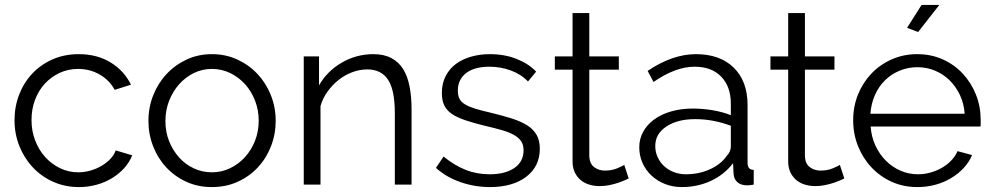

<svg xmlns="http://www.w3.org/2000/svg" viewBox="-20 -750 4034 780"><path d="M39 -262Q39 -317 58 -366Q77 -415 111.5 -451.5Q146 -488 194 -509Q242 -530 300 -530Q374 -530 429 -496.5Q484 -463 512 -406L446 -385Q424 -425 384.5 -447.5Q345 -470 297 -470Q257 -470 222.5 -454Q188 -438 162.5 -410.5Q137 -383 122.5 -345Q108 -307 108 -262Q108 -218 123 -179Q138 -140 164 -111.5Q190 -83 224.5 -66.5Q259 -50 298 -50Q323 -50 347.5 -57Q372 -64 393 -76.5Q414 -89 429 -105Q444 -121 450 -139L517 -119Q506 -91 485 -67.5Q464 -44 435.5 -26.5Q407 -9 372.5 0.5Q338 10 301 10Q244 10 196 -11.5Q148 -33 113 -70.5Q78 -108 58.5 -157Q39 -206 39 -262Z M841 10Q784 10 737 -11.5Q690 -33 655.5 -70Q621 -107 602 -156Q583 -205 583 -259Q583 -314 602.5 -363Q622 -412 656.5 -449Q691 -486 738 -508Q785 -530 841 -530Q897 -530 944.5 -508Q992 -486 1026.5 -449Q1061 -412 1080.5 -363Q1100 -314 1100 -259Q1100 -205 1081 -156Q1062 -107 1027.5 -70Q993 -33 945.5 -11.5Q898 10 841 10ZM652 -258Q652 -214 667 -176.5Q682 -139 707.5 -110.5Q733 -82 767.5 -66Q802 -50 841 -50Q880 -50 914.5 -66.5Q949 -83 975 -111.5Q1001 -140 1016 -178Q1031 -216 1031 -260Q1031 -303 1016 -341.5Q1001 -380 975 -408.5Q949 -437 914.5 -453.5Q880 -470 841 -470Q802 -470 768 -453.5Q734 -437 708 -408Q682 -379 667 -340.5Q652 -302 652 -258Z M1652 0H1584V-291Q1584 -384 1556.5 -426Q1529 -468 1472 -468Q1442 -468 1412 -457Q1382 -446 1356.5 -426Q1331 -406 1311 -378.5Q1291 -351 1282 -319V0H1214V-521H1276V-403Q1308 -460 1367.5 -495Q1427 -530 1497 -530Q1540 -530 1570 -514Q1600 -498 1618 -469Q1636 -440 1644 -398Q1652 -356 1652 -305Z M1970 10Q1909 10 1851 -10Q1793 -30 1751 -68L1782 -114Q1826 -78 1871.5 -60Q1917 -42 1969 -42Q2032 -42 2069.5 -67.5Q2107 -93 2107 -140Q2107 -162 2097 -176.5Q2087 -191 2067.5 -202Q2048 -213 2018.5 -221.5Q1989 -230 1950 -239Q1905 -250 1872 -261Q1839 -272 1817.5 -286Q1796 -300 1785.5 -320.5Q1775 -341 1775 -372Q1775 -411 1790.5 -441Q1806 -471 1832.5 -490.5Q1859 -510 1894.5 -520Q1930 -530 1970 -530Q2030 -530 2079 -510.5Q2128 -491 2158 -459L2125 -419Q2096 -449 2054.5 -464Q2013 -479 1968 -479Q1941 -479 1918 -473.5Q1895 -468 1877.5 -456Q1860 -444 1850 -425.5Q1840 -407 1840 -382Q1840 -361 1847 -348Q1854 -335 1870 -325.5Q1886 -316 1910.5 -308.5Q1935 -301 1970 -293Q2020 -281 2058 -269Q2096 -257 2121.5 -241Q2147 -225 2160 -202Q2173 -179 2173 -146Q2173 -74 2118 -32Q2063 10 1970 10Z M2534 -25Q2528 -22 2516.5 -17Q2505 -12 2490 -7Q2475 -2 2456 2Q2437 6 2416 6Q2394 6 2374 0Q2354 -6 2339 -18.5Q2324 -31 2315 -50Q2306 -69 2306 -94V-467H2234V-521H2306V-697H2374V-521H2494V-467H2374V-113Q2376 -84 2394.5 -70.5Q2413 -57 2437 -57Q2466 -57 2488 -66.5Q2510 -76 2516 -80Z M2750 10Q2713 10 2681.5 -2.5Q2650 -15 2626.5 -37Q2603 -59 2590 -88.5Q2577 -118 2577 -152Q2577 -186 2593 -215Q2609 -244 2638 -265Q2667 -286 2707 -297.5Q2747 -309 2795 -309Q2835 -309 2876 -302Q2917 -295 2949 -282V-329Q2949 -398 2910 -438.5Q2871 -479 2802 -479Q2762 -479 2720 -463Q2678 -447 2635 -417L2611 -462Q2712 -530 2807 -530Q2905 -530 2961 -475Q3017 -420 3017 -323V-88Q3017 -60 3042 -60V0Q3025 3 3016 3Q2990 3 2975.5 -10Q2961 -23 2960 -46L2958 -87Q2922 -40 2867.5 -15Q2813 10 2750 10ZM2766 -42Q2819 -42 2863.5 -62Q2908 -82 2931 -115Q2940 -124 2944.5 -134.5Q2949 -145 2949 -154V-239Q2915 -252 2878.5 -259Q2842 -266 2804 -266Q2732 -266 2687 -236Q2642 -206 2642 -157Q2642 -133 2651.5 -112Q2661 -91 2677.5 -75.5Q2694 -60 2717 -51Q2740 -42 2766 -42Z M3410 -25Q3404 -22 3392.5 -17Q3381 -12 3366 -7Q3351 -2 3332 2Q3313 6 3292 6Q3270 6 3250 0Q3230 -6 3215 -18.5Q3200 -31 3191 -50Q3182 -69 3182 -94V-467H3110V-521H3182V-697H3250V-521H3370V-467H3250V-113Q3252 -84 3270.5 -70.5Q3289 -57 3313 -57Q3342 -57 3364 -66.5Q3386 -76 3392 -80Z M3710 -620 3665 -637 3724 -730H3796ZM3707 10Q3650 10 3602.5 -11.5Q3555 -33 3520 -70.5Q3485 -108 3465.5 -157Q3446 -206 3446 -262Q3446 -317 3465.5 -365.5Q3485 -414 3519.5 -450.5Q3554 -487 3602 -508.5Q3650 -530 3706 -530Q3763 -530 3810.5 -508.5Q3858 -487 3892 -450Q3926 -413 3945 -365Q3964 -317 3964 -263Q3964 -255 3964 -247Q3964 -239 3963 -236H3517Q3520 -194 3536.5 -158.5Q3553 -123 3579 -97Q3605 -71 3638.5 -56.5Q3672 -42 3710 -42Q3735 -42 3760 -49Q3785 -56 3806 -68Q3827 -80 3844 -97.5Q3861 -115 3870 -136L3929 -120Q3917 -91 3895 -67.5Q3873 -44 3844 -26.5Q3815 -9 3780 0.5Q3745 10 3707 10ZM3899 -288Q3896 -330 3879.5 -364.5Q3863 -399 3837.5 -424Q3812 -449 3778.5 -463Q3745 -477 3707 -477Q3669 -477 3635 -463Q3601 -449 3575.5 -424Q3550 -399 3534.5 -364Q3519 -329 3516 -288Z"/></svg>

Font: Boldmen
Style: Regular
Weight: 400
Designer: Matt McInerney, Pablo Impallari, Rodrigo Fuenzalida
Foundry: LIVING CONCEPT
Version: Version 1.000